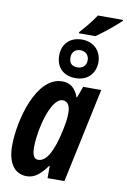

<svg xmlns="http://www.w3.org/2000/svg" viewBox="-103 -1019 722 1089"><g transform="rotate(10 257.5 -474.0)"><path d="M282 -847 281 -840H376C413 -865 484 -922 514 -952L515 -958H370C343 -916 311 -880 282 -847ZM306 -586C376 -586 419 -632 419 -699C417 -765 371 -808 306 -808C237 -808 193 -764 193 -697C193 -629 236 -586 306 -586ZM307 -648C273 -648 258 -665 258 -697C258 -726 276 -747 307 -747C338 -747 357 -726 357 -697C357 -667 336 -648 307 -648ZM130 10C177 10 211 -22 246 -70H249V0H346L462 -545H358L334 -480H331C313 -533 279 -555 237 -555C86 -555 19 -291 19 -146C19 -48 59 10 130 10ZM178 -93C153 -93 143 -116 143 -161C143 -258 188 -450 258 -450C285 -450 301 -427 301 -384C301 -351 296 -316 281 -253C263 -181 233 -93 178 -93Z"/></g></svg>

Font: Noto Sans ExtraCondensed
Style: Bold Italic
Weight: 700
Width: 2
Italic angle: -12°
Designer: Monotype Design Team
Foundry: Monotype Imaging Inc.
Version: Version 2.013